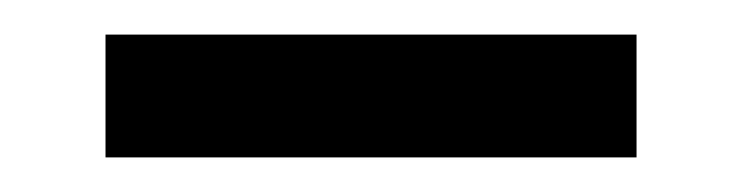

<svg xmlns="http://www.w3.org/2000/svg" viewBox="-20 -318 429 111"><path d="M41 -227V-298H348V-227Z"/></svg>

Font: Mona Sans Expanded
Style: Regular
Weight: 400
Width: 7
Designer: Deni Anggara
Foundry: GitHub
Version: Version 2.000